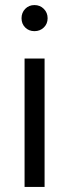

<svg xmlns="http://www.w3.org/2000/svg" viewBox="-20 -738 273 758"><path d="M156 0H77V-507H156ZM153 -703Q168 -688 168 -666Q168 -644 153 -629.5Q138 -615 116 -615Q94 -615 79.5 -629.5Q65 -644 65 -666Q65 -688 79.5 -703Q94 -718 116 -718Q138 -718 153 -703Z"/></svg>

Font: Hind Guntur
Style: Regular
Weight: 400
Version: Version 1.000;PS 1.0;hotconv 1.0.86;makeotf.lib2.5.63406; tt